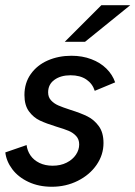

<svg xmlns="http://www.w3.org/2000/svg" viewBox="-20 -710 522 740"><path d="M0.5 -122.6 82.5 -150.9Q85 -129.4 97.4 -111.1Q109.9 -92.8 132.1 -82Q154.3 -71.3 183.1 -71.3Q213.4 -71.3 236.6 -83Q259.8 -94.7 272.5 -113.5Q285.2 -132.3 285.2 -153.3Q285.2 -172.9 273.7 -185.5Q262.2 -198.2 244.9 -205.6Q227.5 -212.9 197.8 -221.7Q158.2 -233.9 133.8 -245.4Q109.4 -256.8 91.8 -280.5Q74.2 -304.2 74.2 -343.8Q74.2 -390.1 98.6 -424.6Q123 -459 164.3 -477.1Q205.6 -495.1 255.4 -495.1Q297.4 -495.1 332 -481.9Q366.7 -468.8 390.1 -445.6Q413.6 -422.4 423.8 -392.6L345.2 -359.9Q336.4 -387.7 312.5 -403.8Q288.6 -419.9 252 -419.9Q213.9 -419.9 189.7 -402.3Q165.5 -384.8 165.5 -354Q165.5 -335.4 176.8 -323.2Q188 -311 204.6 -303.7Q221.2 -296.4 251.5 -286.6Q292 -273.9 317.4 -261.2Q342.8 -248.5 360.8 -223.9Q378.9 -199.2 378.9 -158.7Q378.9 -113.3 352.3 -74.7Q325.7 -36.1 280 -13.2Q234.4 9.8 179.7 9.8Q129.4 9.8 89.8 -8.8Q50.3 -27.3 27.3 -57.9Q4.4 -88.4 0.5 -122.6ZM229.5 -548.8 370.6 -689.9H481.9L307.6 -548.8Z"/></svg>

Font: Acari Sans Medium
Style: Italic
Weight: 500
Italic angle: -13°
Designer: Alfredo Marco Pradil and Stefan Peev
Foundry: Hanken Design Co.
Version: Version 1.045